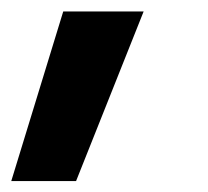

<svg xmlns="http://www.w3.org/2000/svg" viewBox="-47 -144 370 341"><path d="M208.1 -123.6H65.3L-27 177.6H88.1Z"/></svg>

Font: TID UI
Style: Bold Italic
Weight: 700
Italic angle: -9.39999°
Designer: The TID Project Authors
Foundry: Bakken & Bæck
Version: Version 1.001;hotconv 1.0.109;makeotfexe 2.5.65596